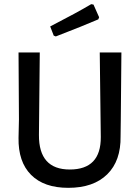

<svg xmlns="http://www.w3.org/2000/svg" viewBox="-20 -894 671 922"><path d="M418 -874 429 -872 456 -811 452 -801Q378 -769 248 -719L238 -723L221 -767Q351 -834 418 -874ZM563 -642 560 -316 559 -240Q561 -122 495 -57Q429 8 308 8Q191 8 129 -54.5Q67 -117 69 -232L71 -321L69 -642H171L167 -246Q166 -80 315 -80Q465 -80 464 -236L459 -642Z"/></svg>

Font: Alegreya Sans SC Medium
Style: Regular
Weight: 500
Designer: Juan Pablo del Peral
Foundry: Huerta Tipografica
Version: Version 2.001;PS 002.001;hotconv 1.0.88;makeotf.lib2.5.64775